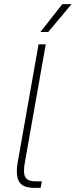

<svg xmlns="http://www.w3.org/2000/svg" viewBox="-20 -916 369 936"><path d="M62 -79Q62 -102 66 -123L168 -700H203L101 -123Q97 -103 97 -83Q97 -56 110 -44Q123 -32 153 -32H184L178 0H147Q103 0 82.5 -19Q62 -38 62 -79ZM284 -896H329L215 -760H177Z"/></svg>

Font: Bai Jamjuree ExtraLight
Style: Italic
Weight: 275
Italic angle: -10°
Version: Version 1.000; ttfautohint (v1.6)